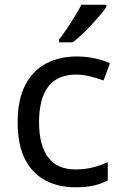

<svg xmlns="http://www.w3.org/2000/svg" viewBox="-20 -786 520 816"><path d="M300 10Q229 10 173.5 -19Q118 -48 86.5 -109Q55 -170 55 -265Q55 -364 88 -426Q121 -488 177.5 -517Q234 -546 306 -546Q347 -546 385 -537.5Q423 -529 447 -517L420 -444Q396 -453 364 -461Q332 -469 304 -469Q146 -469 146 -266Q146 -169 184.5 -117.5Q223 -66 299 -66Q343 -66 376.5 -75Q410 -84 438 -97V-19Q411 -5 378.5 2.5Q346 10 300 10ZM432 -756Q420 -738 395 -709.5Q370 -681 341.5 -652.5Q313 -624 289 -606H231V-618Q246 -637 263.5 -663Q281 -689 298 -716.5Q315 -744 326 -766H432Z"/></svg>

Font: Noto Sans Pau Cin Hau
Style: Regular
Weight: 400
Designer: Monotype Design Team
Foundry: Monotype Imaging Inc.
Version: Version 2.002; ttfautohint (v1.8.4.7-5d5b)